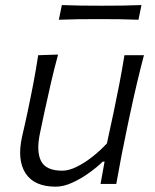

<svg xmlns="http://www.w3.org/2000/svg" viewBox="-20 -708 597 739"><path d="M194.5 10.5Q112 10.5 78.5 -40.8Q45 -92 65 -182.5Q69.5 -203 74.5 -223.8Q79.5 -244.5 85 -271.5Q98.5 -335 108.5 -387.5Q118.5 -440 127 -495.5L203.5 -498Q188.5 -442.5 176.2 -389.5Q164 -336.5 151 -276.5L134 -196Q119 -125.5 138 -88.2Q157 -51 220 -51Q244.5 -51 274.8 -65.8Q305 -80.5 335.5 -104.5Q366 -128.5 391.5 -156L417.5 -276.5Q430 -336 440 -388Q450 -440 459 -495.5H534Q519.5 -440 507 -387.2Q494.5 -334.5 481 -271L470 -219.5Q457 -158 447.2 -106.8Q437.5 -55.5 427.5 0H367L382.5 -86H375.5Q354 -65 323.2 -42.8Q292.5 -20.5 258.5 -5Q224.5 10.5 194.5 10.5ZM206.5 -632 218 -688.5Q252.5 -687 290.8 -686.5Q329 -686 371 -686Q412.5 -686 451 -686.5Q489.5 -687 524.5 -688.5L513 -632Q478.5 -633.5 440.2 -634Q402 -634.5 360 -634.5Q318.5 -634.5 280 -634Q241.5 -633.5 206.5 -632Z"/></svg>

Font: Commissioner Flair Light
Style: Italic
Weight: 300
Italic angle: -12°
Designer: Kostas Bartsokas
Foundry: Kostas Bartsokas
Version: Version 1.000; ttfautohint (v1.8.3)